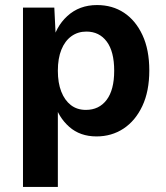

<svg xmlns="http://www.w3.org/2000/svg" viewBox="-20 -530 656 760"><path d="M71 210V-500H195L203 -337L186 -355Q199 -423 246.5 -466.5Q294 -510 364 -510Q425 -510 471 -479.5Q517 -449 544 -391Q571 -333 571 -251Q571 -169 543.5 -110.5Q516 -52 469 -21Q422 10 362 10Q297 10 254 -28Q211 -66 195 -124L209 -145V210ZM320 -95Q372 -95 402 -134.5Q432 -174 432 -250Q432 -326 402.5 -365.5Q373 -405 322 -405Q288 -405 262.5 -386.5Q237 -368 223 -333.5Q209 -299 209 -250Q209 -202 222.5 -167.5Q236 -133 260.5 -114Q285 -95 320 -95Z"/></svg>

Font: Kantumruy Pro SemiBold
Style: Regular
Weight: 600
Version: Version 1.002